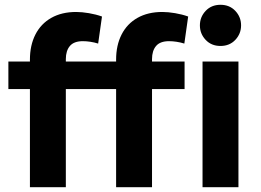

<svg xmlns="http://www.w3.org/2000/svg" viewBox="-20 -782 1091 802"><path d="M15 -410V-525H105V-533Q105 -593 128 -638Q151 -683 194.5 -707.5Q238 -732 298 -732Q322 -732 351.5 -727Q381 -722 406 -713L390 -600Q374 -605 357.5 -607.5Q341 -610 326 -610Q289 -610 272 -590Q255 -570 255 -535V-525H465V-533Q465 -593 488 -638Q511 -683 554.5 -707.5Q598 -732 658 -732Q682 -732 711.5 -727Q741 -722 766 -713L750 -600Q734 -605 717.5 -607.5Q701 -610 686 -610Q649 -610 632 -590Q615 -570 615 -535V-525H751V-410H615V0H465V-410H255V0H105V-410ZM826 0V-525H976V0ZM815 -676Q815 -711 839 -736.5Q863 -762 901 -762Q939 -762 963 -736.5Q987 -711 987 -676Q987 -641 963 -615.5Q939 -590 901 -590Q863 -590 839 -615.5Q815 -641 815 -676Z"/></svg>

Font: Radio Canada
Style: Regular
Weight: 400
Designer: Charles Daoud, Etienne Aubert Bonn, Alexandre Saumier Demers, Jacques Le Bailly
Foundry: Radio-Canada
Version: Version 2.104;gftools[0.9.28.dev5+ged2979d]